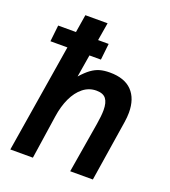

<svg xmlns="http://www.w3.org/2000/svg" viewBox="-143 -894 885 999"><g transform="rotate(20 300.0 -395.0)"><path d="M127 -600.5H33L43 -691H141.5L157.5 -790H280.5L264 -691H322.5L312.5 -600.5H249L228.5 -476.5Q255.5 -507 278.2 -523.5Q301 -540 324.8 -546.8Q348.5 -553.5 380 -553.5Q461.5 -553.5 502.8 -510.8Q544 -468 544 -391Q544 -366 539.5 -337.5L486.5 0H361L407.5 -279Q415.5 -327 415.5 -358Q415.5 -399.5 399.8 -420.2Q384 -441 346.5 -441Q305.5 -441 273.2 -415.2Q241 -389.5 220 -344.5Q199 -299.5 190.5 -241.5L154.5 0H29.5Z"/></g></svg>

Font: JuliaMono
Style: Bold Italic
Weight: 700
Italic angle: -9°
Monospace: yes
Designer: cormullion
Foundry: corm
Version: Version 0.057; ttfautohint (v1.8.4)